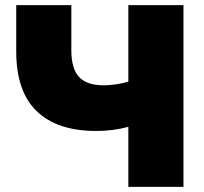

<svg xmlns="http://www.w3.org/2000/svg" viewBox="-20 -725 790 745"><path d="M478 0V-232.9Q418.5 -216.8 354 -216.8Q202.1 -216.8 122.6 -293.5Q43 -370.1 43 -524.9V-705.1H256.8V-530.8Q256.8 -458 287.1 -426Q317.4 -394 381.8 -394Q428.7 -394 478 -408.2V-705.1H691.9V0Z"/></svg>

Font: Mulish ExtraBlack
Style: Regular
Weight: 1000
Designer: Vernon Adams
Foundry: Vernon Adams
Version: Version 3.603; ttfautohint (v1.8.3)